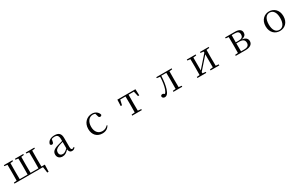

<svg xmlns="http://www.w3.org/2000/svg" viewBox="335 -2512 7331 4657"><g transform="rotate(-30 4000.0 -183.0)"><path d="M68 0H867L891 165H929L936 -31H841L839 -229V-288L841 -480L921 -489V-516H681V-489L757 -480L759 -288V-229L757 -31H536L534 -229V-288L536 -480L612 -489V-516H378V-489L454 -480L456 -288V-229L454 -31H232L230 -229V-288L232 -480L309 -489V-516H68V-489L149 -480L151 -288V-229L149 -36L68 -28Z M1678 14C1717 14 1747 -2 1768 -37L1752 -52C1736 -34 1724 -28 1707 -28C1680 -28 1665 -45 1665 -108V-355C1665 -479 1609 -531 1493 -531C1380 -531 1306 -482 1286 -400C1292 -377 1307 -364 1330 -364C1355 -364 1372 -377 1378 -413L1393 -485C1420 -495 1445 -500 1471 -500C1550 -500 1585 -470 1585 -359V-318C1541 -308 1494 -295 1452 -282C1320 -244 1273 -193 1273 -115C1273 -32 1332 15 1411 15C1483 15 1528 -18 1587 -82C1595 -22 1623 14 1678 14ZM1585 -113C1522 -53 1486 -34 1446 -34C1390 -34 1353 -66 1353 -128C1353 -183 1386 -226 1470 -257C1504 -270 1544 -281 1585 -292Z M2528 15C2623 15 2683 -25 2728 -94L2712 -107C2667 -58 2616 -35 2556 -35C2444 -35 2366 -118 2366 -262C2366 -408 2444 -499 2546 -499C2569 -499 2591 -495 2613 -486L2634 -413C2640 -378 2656 -364 2684 -364C2706 -364 2720 -375 2726 -399C2704 -479 2630 -531 2541 -531C2403 -531 2279 -430 2279 -251C2279 -84 2381 15 2528 15Z M3456 0H3635V-28L3543 -37L3541 -229V-288L3543 -484H3691L3724 -341H3760L3753 -516H3247L3240 -341H3276L3309 -484H3457L3459 -288V-229L3457 -37L3365 -28V0Z M4600 0H4767V-28L4686 -36C4685 -92 4684 -174 4684 -229V-288C4684 -342 4685 -424 4686 -480L4767 -489V-516H4337V-489L4424 -478C4420 -348 4403 -237 4372 -149C4356 -105 4339 -78 4315 -59C4295 -77 4279 -87 4258 -87C4235 -87 4218 -77 4209 -55C4209 -14 4236 10 4275 10C4329 10 4374 -30 4408 -139C4437 -230 4455 -349 4460 -486H4601L4603 -288V-229L4601 -36L4520 -28V0Z M5560 -489 5644 -479V-447L5484 -266L5354 -119V-479L5440 -489V-516H5192V-489L5273 -480L5275 -288V-229L5273 -36L5192 -28V0H5440V-28L5354 -37V-73L5509 -249L5644 -402V-37L5560 -28V0H5805V-28L5724 -36L5722 -229V-288L5724 -480L5805 -489V-516H5560Z M6345 0H6540C6688 0 6741 -67 6741 -137C6741 -210 6697 -259 6587 -272C6687 -289 6716 -338 6716 -392C6716 -467 6664 -516 6540 -516H6265V-489L6346 -480L6348 -288V-229L6346 -36L6265 -28V0ZM6431 -484H6517C6602 -484 6637 -450 6637 -387C6637 -317 6598 -284 6514 -284H6429ZM6429 -255H6517C6621 -255 6659 -210 6659 -140C6659 -71 6616 -31 6523 -31H6431L6429 -229Z M7499 15C7632 15 7749 -77 7749 -258C7749 -438 7628 -531 7499 -531C7371 -531 7250 -437 7250 -258C7250 -78 7367 15 7499 15ZM7499 -16C7400 -16 7339 -101 7339 -257C7339 -413 7400 -499 7499 -499C7598 -499 7659 -413 7659 -257C7659 -101 7598 -16 7499 -16Z"/></g></svg>

Font: Harano Aji Mincho K1
Style: Regular
Weight: 400
Foundry: Masamichi Hosoda
Version: HaranoAjiMinchoK1-Regular version 20230610;ttx 4.39.4